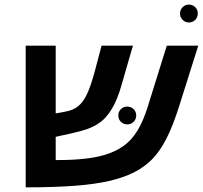

<svg xmlns="http://www.w3.org/2000/svg" viewBox="-20 -803 875 828"><path d="M556.6 -59.1Q511.7 -36.6 450.2 -22.5Q388.7 -8.3 301.3 -1.7Q213.9 4.9 90.8 4.9V-606H220.2V-314L257.8 -320.8Q295.9 -327.1 317.4 -345.2Q338.9 -362.8 355.2 -397.2Q371.6 -431.6 389.2 -497.1L418 -606H553.2L504.9 -439Q486.3 -371.6 460.9 -331.1Q449.2 -312 435.5 -296.9Q421.9 -281.7 403.8 -270Q384.3 -256.8 358.2 -247.3Q332 -237.8 296.9 -230L220.2 -212.9V-112.8H231.4Q355.5 -112.8 428.7 -134.3Q477.5 -148.4 512.5 -173.3Q547.4 -198.2 572.5 -239.3Q597.7 -280.3 617.2 -342.8L699.2 -606H835L752.9 -346.2Q726.1 -260.7 697.8 -205.3Q669.4 -149.9 635.5 -115.7Q601.6 -81.5 556.6 -59.1ZM490.2 -305.7Q490.2 -321.3 501.5 -332.3Q512.7 -343.3 528.3 -343.3Q544.9 -343.3 556.2 -332.3Q567.4 -321.3 567.4 -305.7Q567.4 -288.6 556.2 -277.6Q544.9 -266.6 528.3 -266.6Q512.7 -266.6 501.5 -277.6Q490.2 -288.6 490.2 -305.7ZM756.3 -745.1Q756.3 -760.7 767.6 -772Q778.8 -783.2 794.4 -783.2Q811 -783.2 822 -772Q833 -760.7 833 -745.1Q833 -728.5 822 -717.3Q811 -706.1 794.4 -706.1Q778.8 -706.1 767.6 -717.3Q756.3 -728.5 756.3 -745.1Z"/></svg>

Font: Arimo
Style: Italic
Weight: 400
Italic angle: -12°
Designer: Steve Matteson
Foundry: Monotype Imaging Inc.
Version: Version 1.33